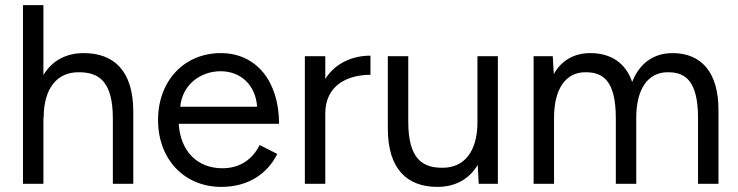

<svg xmlns="http://www.w3.org/2000/svg" viewBox="-20 -720 2891 752"><path d="M70 0H150V-259H151C151 -372 202 -438 289 -437C365 -437 422 -404 422 -256V0H502V-280C503 -445 424 -512 308 -512C237 -512 183 -481 150 -426V-700H70Z M847 12C952 12 1027 -39 1066 -117L997 -152C970 -98 922 -61 851 -61C755 -61 687 -125 680 -235H1073C1073 -401 984 -512 845 -512C701 -512 599 -403 599 -250C599 -96 702 12 847 12ZM686 -302C694 -389 766 -441 844 -441C922 -441 981 -388 987 -302Z M1174 0H1254V-275C1254 -387 1342 -427 1431 -427V-502C1362 -502 1294 -474 1254 -411V-500H1174Z M1855 0H1930V-500H1850V-241C1850 -128 1799 -62 1712 -63C1636 -63 1579 -96 1579 -244V-500H1499V-220C1498 -55 1577 12 1693 12C1764 12 1818 -19 1851 -74Z M2070 0H2150V-259C2150 -372 2196 -438 2274 -437C2342 -437 2392 -404 2392 -256V0H2472V-259C2472 -372 2518 -438 2597 -437C2664 -437 2714 -404 2714 -256V0H2794V-286C2795 -438 2726 -512 2614 -512C2539 -512 2484 -471 2456 -399C2430 -475 2371 -512 2292 -512C2228 -512 2179 -483 2149 -430L2145 -500H2070Z"/></svg>

Font: HB Figtree Prototype
Style: Regular
Weight: 400
Designer: Alfredo Marco Pradil
Foundry: Hanken Design Co.®
Version: Version 1.002;Glyphs 3.2 (3228)